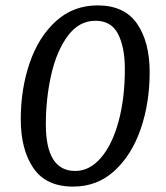

<svg xmlns="http://www.w3.org/2000/svg" viewBox="-20 -682 615 712"><path d="M57 -240Q57 -352 90 -448.5Q123 -545 187.5 -603.5Q252 -662 342 -662Q441 -662 488 -594.5Q535 -527 535 -414Q535 -301 502 -204.5Q469 -108 405 -49Q341 10 251 10Q151 10 104 -58.5Q57 -127 57 -240ZM443 -426Q443 -506 418 -555.5Q393 -605 334 -605Q273 -605 231.5 -549Q190 -493 170 -405Q150 -317 150 -221Q150 -48 259 -48Q312 -48 354 -96.5Q396 -145 419.5 -231Q443 -317 443 -426Z"/></svg>

Font: Andada Pro
Style: Italic
Weight: 400
Italic angle: -7°
Designer: Carolina Giovagnoli
Foundry: Huerta Tipografica
Version: Version 3.005; ttfautohint (v1.8.4)